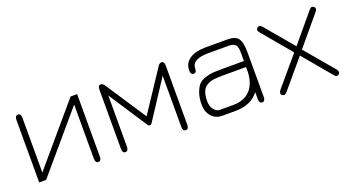

<svg xmlns="http://www.w3.org/2000/svg" viewBox="-42 -862 2301 1265"><g transform="rotate(-20 1109.0 -230.0)"><path d="M463 -461H509V-24Q509 7 488 7Q467 7 467 -24V-403L124 0H75V-437Q75 -468 96 -468Q117 -468 117 -437V-54Z M1080 -382 902 -110Q897 -104 890 -104Q881 -104 877 -110L699 -382V-23Q699 7 678 7Q657 7 657 -23V-437Q657 -468 676 -468Q691 -468 702 -451L889 -167L1077 -451Q1088 -468 1102 -468Q1122 -468 1122 -437V-23Q1122 7 1101 7Q1080 7 1080 -23Z M1464 -290H1616V-354Q1616 -390 1602.5 -404.5Q1589 -419 1556 -419H1415Q1298 -419 1298 -354Q1298 -324 1277 -324Q1256 -324 1256 -354Q1256 -406 1297.5 -433.5Q1339 -461 1408 -461H1563Q1617 -461 1637.5 -434Q1658 -407 1658 -337V-23Q1658 7 1637 7Q1616 7 1616 -23V-72Q1562 0 1451 0H1358Q1313 0 1284.5 -32.5Q1256 -65 1256 -114Q1256 -163 1268.5 -197.5Q1281 -232 1298 -250Q1315 -268 1346.5 -277.5Q1378 -287 1401 -288.5Q1424 -290 1464 -290ZM1616 -248H1464Q1412 -248 1387 -244.5Q1362 -241 1340 -228Q1298 -204 1298 -124Q1298 -88 1316 -65Q1334 -42 1358 -42H1451Q1530 -42 1573 -90Q1616 -138 1616 -228Z M2001 -230 2171 -29Q2180 -16 2180 -8Q2180 0 2173.5 6Q2167 12 2159 12H2158Q2150 12 2140 -1L1975 -198L1809 -1Q1798 11 1790 11Q1781 11 1774.5 5.5Q1768 0 1768 -8Q1768 -16 1777 -29L1947 -230L1777 -433Q1768 -444 1768 -452Q1768 -460 1775 -466Q1782 -472 1790 -472Q1798 -472 1809 -460L1975 -263L2140 -460Q2150 -472 2158 -472Q2166 -472 2173 -466Q2180 -460 2180 -452Q2180 -444 2171 -433Z"/></g></svg>

Font: Jura Light
Style: Regular
Weight: 300
Designer: Daniel Johnson, Alexei Vanyashin
Foundry: Daniel Johnson
Version: Version 5.103